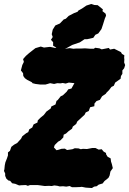

<svg xmlns="http://www.w3.org/2000/svg" viewBox="-31 -922 649 965"><path d="M99 8 76 9 65 10 46 2 30 -1 20 -13 11 -15 1 -24 -5 -38V-50L-11 -63L-9 -71L-7 -91L-4 -106L4 -126L9 -141V-156L19 -164L26 -184L40 -195L55 -203L75 -225L81 -237L100 -252L111 -258L116 -272L131 -281L138 -297L157 -306L159 -317L172 -330L189 -344L193 -349L202 -361L224 -377L227 -387L248 -397L253 -415L259 -419L274 -438L285 -443L304 -461L312 -473L328 -477L343 -504L315 -507L299 -502L284 -505L273 -503L257 -504L241 -500L221 -504L208 -500L197 -497H172L148 -500L132 -504L130 -508L113 -517L105 -521L94 -529L86 -540L85 -554L74 -568L81 -595L89 -611L85 -625L99 -641L115 -655L129 -666L147 -680L174 -688L190 -683L216 -686H223L246 -681L263 -685L276 -679L288 -678H305L319 -680L338 -677L351 -678H375L396 -679L410 -678L423 -677H441L447 -682L469 -679L480 -674L516 -681L522 -673L543 -677L561 -668L577 -660L582 -651L594 -644L593 -632L594 -623L593 -608L598 -595L593 -579L584 -568V-551L577 -540L575 -526L548 -507L541 -491L529 -485L517 -469L504 -456L501 -451L482 -438L471 -420L454 -414L444 -402L443 -388L422 -383L415 -364L400 -357L394 -345L384 -336L357 -311L352 -299L335 -286L331 -275L314 -263L301 -251L289 -245L287 -231L272 -216L261 -210L244 -193L240 -181L253 -167L262 -169L278 -174L295 -175L306 -168L333 -172L345 -177L364 -176L375 -172L386 -174L406 -173L432 -178H449L465 -170L480 -172L490 -160L502 -153V-147L510 -134L525 -126L527 -110L531 -98L536 -77L524 -60L520 -40L514 -28L494 -12L485 0L465 6L455 14L442 16L431 23L400 21L380 17L372 18L347 19H331L319 13L302 16L286 14L269 15L258 12L242 10L229 13L215 12L194 13L173 10L157 8H136H120L109 12ZM282 -674 255 -681 236 -692V-710L225 -722L234 -736L229 -750L234 -773L247 -794L270 -804L289 -824L300 -828L314 -842L341 -856L359 -863L363 -869L381 -879L403 -894L427 -902L443 -897L460 -896L486 -875L484 -866L500 -853L502 -843L496 -829L487 -800L479 -776L463 -754L448 -747L438 -732L407 -725H394L370 -709L332 -696L305 -681Z"/></svg>

Font: Winky Rough ExtraBold
Style: Italic
Weight: 800
Italic angle: -8.97852°
Designer: Simon Atzbach
Foundry: typofactur
Version: Version 1.206; ttfautohint (v1.8.4.7-5d5b)